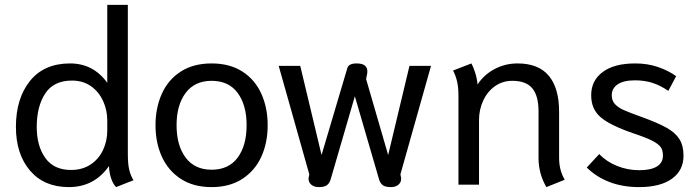

<svg xmlns="http://www.w3.org/2000/svg" viewBox="-20 -754 2856 784"><path d="M425 -76Q365 10 261 10Q160 10 102.5 -57.5Q45 -125 45 -236Q45 -352 102.5 -423.5Q160 -495 266 -495Q361 -495 418 -416V-734H502V-126Q502 -85 507.5 -61.5Q513 -38 525 -18L454 10Q442 -2 434 -25Q426 -48 425 -76ZM418 -221V-263Q418 -304 401 -341.5Q384 -379 351.5 -402Q319 -425 274 -425Q199 -425 164.5 -372Q130 -319 130 -236Q130 -158 165 -109Q200 -60 270 -60Q316 -60 349.5 -82Q383 -104 400.5 -141Q418 -178 418 -221Z M615 -243Q615 -314 641 -371.5Q667 -429 718.5 -462Q770 -495 844 -495Q918 -495 969.5 -462Q1021 -429 1047 -371.5Q1073 -314 1073 -243Q1073 -171 1047 -114Q1021 -57 969.5 -23.5Q918 10 844 10Q770 10 718.5 -23.5Q667 -57 641 -114Q615 -171 615 -243ZM987 -243Q987 -325 950.5 -374.5Q914 -424 844 -424Q775 -424 738 -374.5Q701 -325 701 -243Q701 -160 738 -110.5Q775 -61 844 -61Q914 -61 950.5 -110.5Q987 -160 987 -243Z M1240 -24Q1240 -29 1241 -32L1243 -42L1118 -485H1206L1293 -121L1398 -475Q1403 -495 1436 -495Q1459 -495 1469.5 -486.5Q1480 -478 1480 -463Q1480 -456 1479 -452L1475 -431L1565 -121L1652 -485H1740L1615 -42L1617 -32Q1618 -29 1618 -24Q1618 -9 1606.5 0.5Q1595 10 1576 10Q1554 10 1543.5 2.5Q1533 -5 1528 -21L1429 -361L1330 -21Q1325 -5 1314.5 2.5Q1304 10 1282 10Q1263 10 1251.5 0.5Q1240 -9 1240 -24Z M2179 -109V-299Q2179 -363 2153.5 -393.5Q2128 -424 2072 -424Q2032 -424 2001 -402Q1970 -380 1953 -343Q1936 -306 1936 -264V0H1852V-363Q1852 -397 1846.5 -421Q1841 -445 1830 -466L1905 -495Q1913 -480 1920.5 -456.5Q1928 -433 1930 -409Q1956 -449 1999.5 -472Q2043 -495 2093 -495Q2179 -495 2221 -444.5Q2263 -394 2263 -298V-109Q2263 -59 2286 -20L2211 10Q2179 -45 2179 -109Z M2376 -70 2427 -125Q2456 -94 2499.5 -76.5Q2543 -59 2590 -59Q2637 -59 2662 -74Q2687 -89 2687 -119Q2687 -140 2678 -153Q2669 -166 2644 -179Q2619 -192 2565 -210Q2472 -242 2433 -275Q2394 -308 2394 -365Q2394 -425 2441 -460Q2488 -495 2574 -495Q2624 -495 2666.5 -480.5Q2709 -466 2741 -443L2709 -383Q2675 -406 2643 -416Q2611 -426 2573 -426Q2526 -426 2502 -409.5Q2478 -393 2478 -365Q2478 -343 2491 -329Q2504 -315 2526 -305Q2548 -295 2601 -276Q2667 -252 2702.5 -232Q2738 -212 2754.5 -185.5Q2771 -159 2771 -118Q2771 -58 2723.5 -24Q2676 10 2590 10Q2522 10 2468 -11Q2414 -32 2376 -70Z"/></svg>

Font: Niramit
Style: Regular
Weight: 400
Version: Version 1.000; ttfautohint (v1.6)